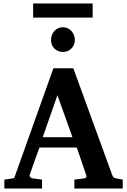

<svg xmlns="http://www.w3.org/2000/svg" viewBox="-20 -1077 726 1097"><path d="M308.1 -533.2 224.1 -293H394ZM404.8 0V-50.8L463.9 -58.1Q468.8 -59.1 472.2 -64.5Q475.6 -69.8 473.1 -75.2L418.9 -233.9H205.1L149.9 -79.1Q147 -71.3 152.8 -64.9Q158.7 -58.6 164.1 -58.1L220.2 -50.8V0H4.9V-50.8L61 -59.1L285.2 -687H398.9L621.1 -77.1Q625 -67.9 628.7 -64.2Q632.3 -60.5 643.1 -58.1L681.2 -50.8V0ZM169.4 -976.6V-1057.1H509.3V-976.6ZM407.7 -848.1Q407.7 -834.5 402.6 -822Q397.5 -809.6 388.2 -800.3Q378.9 -791 366.5 -785.6Q354 -780.3 339.4 -780.3Q324.7 -780.3 312.3 -785.4Q299.8 -790.5 290.8 -799.6Q281.7 -808.6 276.6 -821Q271.5 -833.5 271.5 -848.1Q271.5 -863.3 276.4 -876.5Q281.2 -889.6 290.3 -899.7Q299.3 -909.7 311.8 -915.5Q324.2 -921.4 339.4 -921.4Q353.5 -921.4 366 -915.8Q378.4 -910.2 387.7 -900.1Q397 -890.1 402.3 -876.7Q407.7 -863.3 407.7 -848.1Z"/></svg>

Font: Charis SIL
Style: Bold
Weight: 700
Foundry: SIL International
Version: Version 4.112